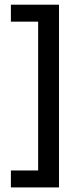

<svg xmlns="http://www.w3.org/2000/svg" viewBox="-20 -696 349 838"><path d="M237.5 122H27.5V48H146.5V-601.5H27.5V-675.5H237.5Z"/></svg>

Font: Anek Latin Medium
Style: Regular
Weight: 500
Designer: Yesha Goshar
Foundry: Ek Type
Version: Version 1.003